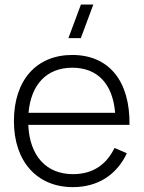

<svg xmlns="http://www.w3.org/2000/svg" viewBox="-20 -792 619 828"><path d="M328.5 -627.5 382.5 -772.5H329L275 -627.5ZM294.5 -41C180 -41 107.5 -119.5 102 -253.5H538.5C541 -442.5 450 -555 291.5 -555C137 -555 40 -446 40 -270C40 -95 140 15 294.5 15C400.5 15 483 -37 527 -131L474 -154C439 -83 382 -41 294.5 -41ZM103 -305.5C113.5 -428 182 -500 291.5 -500C400.5 -500 466 -431 476.5 -305.5Z"/></svg>

Font: Vela Sans Light
Style: Regular
Weight: 300
Designer: Principal design: Mikhail Sharanda - project Manrope.
Design modification: Ravid Balaliev
Foundry: Mikhail Sharanda
Version: Version 1.001